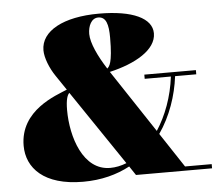

<svg xmlns="http://www.w3.org/2000/svg" viewBox="-53 -820 1025 890"><g transform="rotate(-5 459.0 -375.0)"><path d="M624 -460V-440.5H746C734.5 -346.5 702.5 -262 659 -195L466 -486.5C586 -514 685 -570 685 -647C685 -717 596 -760 439 -760C273 -760 168 -703 168 -613C168 -578 188 -528 214 -490L260 -422C209.5 -400 38 -346.5 38 -180C38 -77 116 10 299 10C384 10 456 -9.5 517 -42L545 0H899V-19.5H775L669 -180C723 -258 754.5 -351 765.5 -440.5H864V-460ZM386 -670C386 -707 402 -742.5 434 -742.5C471 -742.5 481 -705.5 481 -645C481 -523.5 464.5 -511.5 455.5 -503C416.5 -563.5 386 -628 386 -670ZM253 -327.5C253 -376.5 261.5 -398.5 270.5 -406L505.5 -58.5C480.5 -48.5 454.5 -43 429 -43C303 -43 253 -201.5 253 -327.5Z"/></g></svg>

Font: Bodoni* 11pt Fatface
Style: Regular
Weight: 900
Version: Version 2.3